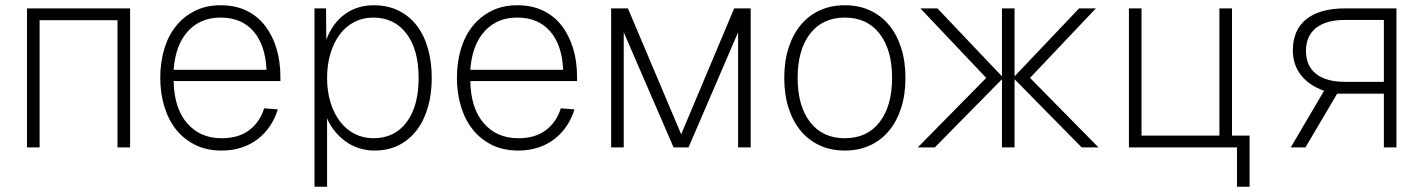

<svg xmlns="http://www.w3.org/2000/svg" viewBox="-20 -562 5428 732"><path d="M83 0V-530H476V0H428V-485H131V0Z M825 12Q768 12 724.5 -9.5Q681 -31 651.5 -68Q622 -105 606.5 -156Q591 -207 591 -265Q591 -324 606 -374.5Q621 -425 650.5 -462Q680 -499 723 -520.5Q766 -542 821 -542Q877 -542 919.5 -521.5Q962 -501 990.5 -464Q1019 -427 1034 -377.5Q1049 -328 1049 -269V-253H642Q644 -149 693.5 -92Q743 -35 825 -35Q890 -35 930.5 -66Q971 -97 987 -149L1039 -145Q1029 -111 1009.5 -82Q990 -53 963 -32Q936 -11 901 0.5Q866 12 825 12ZM996 -296Q992 -390 946.5 -442.5Q901 -495 821 -495Q744 -495 696.5 -443Q649 -391 642 -296Z M1179 150V-530H1223L1224 -411Q1248 -474 1295 -508Q1342 -542 1405 -542Q1458 -542 1499.5 -521.5Q1541 -501 1569 -464.5Q1597 -428 1611.5 -377Q1626 -326 1626 -265Q1626 -204 1611.5 -153.5Q1597 -103 1569 -66Q1541 -29 1500.5 -8.5Q1460 12 1407 12Q1376 12 1347.5 2.5Q1319 -7 1296 -24Q1273 -41 1255 -63.5Q1237 -86 1227 -111V150ZM1404 -35Q1484 -35 1530 -96Q1576 -157 1576 -265Q1576 -373 1529.5 -434Q1483 -495 1403 -495Q1364 -495 1331.5 -478.5Q1299 -462 1276 -431.5Q1253 -401 1240 -358.5Q1227 -316 1227 -265Q1227 -214 1240 -171.5Q1253 -129 1276.5 -98.5Q1300 -68 1332.5 -51.5Q1365 -35 1404 -35Z M1956 12Q1899 12 1855.5 -9.5Q1812 -31 1782.5 -68Q1753 -105 1737.5 -156Q1722 -207 1722 -265Q1722 -324 1737 -374.5Q1752 -425 1781.5 -462Q1811 -499 1854 -520.5Q1897 -542 1952 -542Q2008 -542 2050.5 -521.5Q2093 -501 2121.5 -464Q2150 -427 2165 -377.5Q2180 -328 2180 -269V-253H1773Q1775 -149 1824.5 -92Q1874 -35 1956 -35Q2021 -35 2061.5 -66Q2102 -97 2118 -149L2170 -145Q2160 -111 2140.5 -82Q2121 -53 2094 -32Q2067 -11 2032 0.5Q1997 12 1956 12ZM2127 -296Q2123 -390 2077.5 -442.5Q2032 -495 1952 -495Q1875 -495 1827.5 -443Q1780 -391 1773 -296Z M2310 0V-530H2374L2577 -50L2779 -530H2842V0H2794V-439L2605 0H2548L2358 -439V0Z M3201 12Q3148 12 3105.5 -7.5Q3063 -27 3033 -63Q3003 -99 2986.5 -150Q2970 -201 2970 -265Q2970 -329 2986.5 -380Q3003 -431 3033 -467Q3063 -503 3105.5 -522.5Q3148 -542 3201 -542Q3254 -542 3296.5 -522.5Q3339 -503 3369 -467Q3399 -431 3415.5 -380Q3432 -329 3432 -265Q3432 -201 3415.5 -150Q3399 -99 3369 -63Q3339 -27 3296.5 -7.5Q3254 12 3201 12ZM3201 -35Q3286 -35 3333.5 -96.5Q3381 -158 3381 -265Q3381 -372 3333.5 -433.5Q3286 -495 3201 -495Q3116 -495 3068.5 -433.5Q3021 -372 3021 -265Q3021 -158 3068.5 -96.5Q3116 -35 3201 -35Z M3479 0 3740 -265 3489 -530H3554L3800 -271V-530H3848V-271L4094 -530H4158L3907 -265L4168 0H4104L3848 -260V0H3800V-260L3544 0Z M4696 150V0H4284V-530H4332V-45H4629V-530H4677V-45H4744V150Z M4901 0 5028 -216Q4971 -236 4940 -275.5Q4909 -315 4909 -370Q4909 -448 4960.5 -489Q5012 -530 5108 -530H5304V0H5256V-205H5078L4957 0ZM5256 -250V-486H5108Q5036 -486 4997.5 -455.5Q4959 -425 4959 -368Q4959 -311 4997.5 -280.5Q5036 -250 5108 -250Z"/></svg>

Font: Geist ExtLt
Style: Regular
Weight: 400
Designer: Basement.studio, Andrés Briganti, Mateo Zaragoza
Foundry: Basement.studio, Vercel, Andrés Briganti, Guido Ferreyra, Mateo Zaragoza
Version: Version 1.401